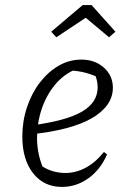

<svg xmlns="http://www.w3.org/2000/svg" viewBox="-20 -729 497 757"><path d="M224 8Q153 8 110.5 -46Q68 -100 68 -191Q68 -251 86.5 -306.5Q105 -362 137.5 -404Q170 -446 211.5 -470Q253 -494 301 -494Q354 -494 389.5 -462.5Q425 -431 425 -383Q425 -346 403 -315.5Q381 -285 340.5 -262Q300 -239 241 -223.5Q182 -208 107 -200V-235Q242 -253 303.5 -289Q365 -325 365 -385Q365 -413 352 -441L374 -421Q347 -434 317.5 -442Q288 -450 255 -451L279 -456Q231 -436 197 -395Q163 -354 144.5 -299.5Q126 -245 126 -184Q126 -151 133.5 -117.5Q141 -84 156 -53L141 -77Q164 -61 188.5 -54Q213 -47 238 -47Q279 -47 317.5 -67.5Q356 -88 390 -130L402 -120Q376 -60 328.5 -26Q281 8 224 8ZM341 -709 435 -604 410 -582 318 -659 202 -582 182 -604 306 -709Z"/></svg>

Font: Piazzolla 8pt ExtraLight
Style: Italic
Weight: 250
Italic angle: -11.3°
Designer: Juan Pablo del Peral
Foundry: Huerta Tipografica
Version: Version 2.001